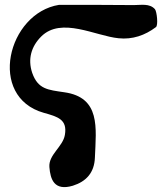

<svg xmlns="http://www.w3.org/2000/svg" viewBox="-20 -523 690 793"><path d="M224 -503C11 -469 -73 -123 161 -57C218 -41 259 -30 248 34C240 83 180 116 184 167C188 218 204 267 281 244C335 227 370 191 372 127C377 5 396 -121 245 -142C178 -152 137 -154 113 -222C94 -279 109 -331 150 -372C233 -455 375 -374 470 -365C527 -359 579 -377 624 -411C634 -418 628 -475 620 -485C598 -510 562 -502 533 -502C430 -503 327 -503 224 -503Z"/></svg>

Font: Philokalia
Style: Regular
Weight: 400
Version: Version 001.010